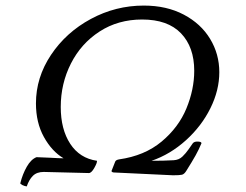

<svg xmlns="http://www.w3.org/2000/svg" viewBox="-20 -619 881 689"><path d="M703 -105Q694 -83 682 -61.5Q670 -40 648 -5Q641 6 633 8Q625 10 601 10L390 0Q382 0 380 -5L393 -38Q395 -45 407 -47Q499 -60 560 -111Q621 -162 649 -230Q677 -298 677 -365Q677 -450 629.5 -499.5Q582 -549 490 -549Q404 -549 337.5 -506Q271 -463 234.5 -391Q198 -319 198 -235Q198 -155 232 -103Q266 -51 328 -42Q329 -35 318.5 -16.5Q308 2 299 2L137 -2Q112 -2 98 12Q84 26 76 50Q68 49 60 45Q52 41 53 38Q61 6 76 -20.5Q91 -47 111 -55L159 -53Q193 -51 208 -51Q166 -76 137.5 -127.5Q109 -179 109 -248Q109 -341 163 -422Q217 -503 306 -551Q395 -599 496 -599Q578 -599 639.5 -566.5Q701 -534 734 -479.5Q767 -425 767 -360Q767 -295 735 -230.5Q703 -166 647 -115.5Q591 -65 524 -42Q569 -42 603 -44Q622 -45 634.5 -57Q647 -69 657 -83.5Q667 -98 672 -105Q677 -111 688 -111Q703 -111 703 -105Z"/></svg>

Font: Charmonman
Style: Bold
Weight: 700
Designer: Ekaluck Peanpanawate
Foundry: Cadson Demak Co.,Ltd.
Version: Version 1.000; ttfautohint (v1.6)